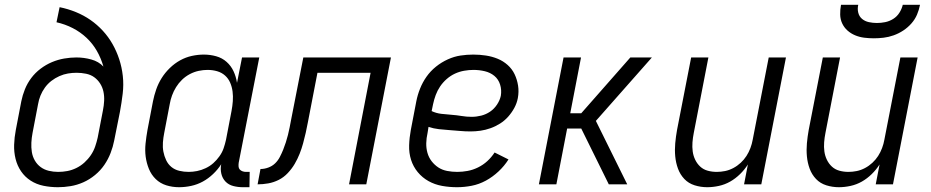

<svg xmlns="http://www.w3.org/2000/svg" viewBox="-20 -770 3890 802"><path d="M222 12Q191 12 161.5 6Q132 0 108 -15.5Q84 -31 68 -54.5Q52 -78 45 -106.5Q38 -135 39 -165.5Q40 -196 46 -227L69 -347Q74 -372 84 -397Q94 -422 110.5 -444Q127 -466 149.5 -483Q172 -500 197 -510.5Q222 -521 248 -525.5Q274 -530 299 -530Q331 -530 361.5 -521.5Q392 -513 412 -492Q402 -527 384.5 -557.5Q367 -588 341.5 -612Q316 -636 284 -652.5Q252 -669 216 -677L229 -740Q264 -733 297 -719.5Q330 -706 358 -686.5Q386 -667 409.5 -641.5Q433 -616 450 -586Q467 -556 478 -522.5Q489 -489 493 -452.5Q497 -416 492.5 -378.5Q488 -341 481 -303L457 -183Q452 -157 442 -131Q432 -105 416 -81.5Q400 -58 377 -39Q354 -20 328 -8.5Q302 3 275 7.5Q248 12 222 12ZM223 -52Q242 -52 261 -55.5Q280 -59 298.5 -68Q317 -77 332.5 -91Q348 -105 359.5 -122Q371 -139 377.5 -158Q384 -177 388 -195L410 -309Q414 -329 415 -349Q416 -369 412 -387.5Q408 -406 398 -421.5Q388 -437 373.5 -447.5Q359 -458 339.5 -462Q320 -466 300 -466Q282 -466 264 -463Q246 -460 228 -452Q210 -444 194.5 -432Q179 -420 167.5 -404Q156 -388 149 -370.5Q142 -353 139 -335L116 -215Q112 -194 111 -174Q110 -154 113 -135Q116 -116 125.5 -99.5Q135 -83 150 -72Q165 -61 184 -56.5Q203 -52 223 -52Z M728 12Q700 12 674.5 4Q649 -4 630.5 -22Q612 -40 602 -64.5Q592 -89 588.5 -115.5Q585 -142 588 -170.5Q591 -199 596 -227L619 -347Q624 -372 632.5 -396.5Q641 -421 655 -443.5Q669 -466 689 -485.5Q709 -505 732.5 -518Q756 -531 781.5 -536.5Q807 -542 831 -542Q858 -542 883 -535Q908 -528 926.5 -511.5Q945 -495 955.5 -472.5Q966 -450 970 -424L991 -530H1063L977 -90Q976 -82 976.5 -74.5Q977 -67 981.5 -62Q986 -57 993 -54.5Q1000 -52 1007 -52H1023L1022 12H994Q974 12 954.5 7Q935 2 922 -11.5Q909 -25 904.5 -44.5Q900 -64 904 -84Q890 -62 870 -43Q850 -24 827 -11.5Q804 1 778.5 6.5Q753 12 728 12ZM768 -52Q785 -52 803 -55.5Q821 -59 839 -67.5Q857 -76 871 -88.5Q885 -101 896.5 -117Q908 -133 914 -150.5Q920 -168 924 -186L947 -306Q951 -327 952.5 -347.5Q954 -368 951.5 -387.5Q949 -407 941.5 -424.5Q934 -442 920 -454.5Q906 -467 887 -472.5Q868 -478 847 -478Q829 -478 810 -474Q791 -470 773 -460.5Q755 -451 740.5 -437Q726 -423 715.5 -406Q705 -389 698.5 -371Q692 -353 689 -335L666 -215Q662 -195 660.5 -175Q659 -155 662.5 -136.5Q666 -118 674 -101Q682 -84 696 -72.5Q710 -61 729 -56.5Q748 -52 768 -52Z M1438 0 1528 -466H1306L1266 -259Q1262 -237 1257 -215Q1252 -193 1246 -171Q1240 -149 1231.5 -127.5Q1223 -106 1211 -85.5Q1199 -65 1182 -47Q1165 -29 1144 -18.5Q1123 -8 1100.5 -4Q1078 0 1056 0L1068 -64Q1084 -64 1100.5 -70Q1117 -76 1129 -87.5Q1141 -99 1149 -114.5Q1157 -130 1163 -145Q1169 -160 1174 -175.5Q1179 -191 1183 -207Q1187 -223 1190 -238.5Q1193 -254 1196 -270L1247 -530H1613L1510 0Z M1889 12Q1857 12 1826.5 6.5Q1796 1 1770 -13.5Q1744 -28 1725 -51Q1706 -74 1697 -102.5Q1688 -131 1689 -163Q1690 -195 1696 -227L1719 -347Q1724 -373 1734.5 -399.5Q1745 -426 1761.5 -449.5Q1778 -473 1801 -491.5Q1824 -510 1850.5 -522Q1877 -534 1903.5 -538Q1930 -542 1957 -542Q1984 -542 2010 -538Q2036 -534 2059 -524.5Q2082 -515 2100.5 -498.5Q2119 -482 2129.5 -460Q2140 -438 2144 -412.5Q2148 -387 2143 -360Q2139 -339 2128.5 -319.5Q2118 -300 2103 -283Q2088 -266 2069 -254Q2050 -242 2029 -234.5Q2008 -227 1987 -224Q1966 -221 1946 -221Q1923 -221 1901.5 -223Q1880 -225 1857.5 -226.5Q1835 -228 1813 -230.5Q1791 -233 1770 -240L1766 -215Q1761 -193 1760.5 -172Q1760 -151 1765.5 -131.5Q1771 -112 1783 -96.5Q1795 -81 1811 -70.5Q1827 -60 1847.5 -56Q1868 -52 1890 -52Q1911 -52 1933 -56Q1955 -60 1976.5 -70.5Q1998 -81 2015.5 -97Q2033 -113 2046 -133L2104 -104Q2087 -77 2062.5 -54Q2038 -31 2009.5 -15.5Q1981 0 1950 6Q1919 12 1889 12ZM1950 -282Q1970 -282 1990 -287Q2010 -292 2027 -303.5Q2044 -315 2056 -333Q2068 -351 2072 -370Q2076 -394 2069 -416.5Q2062 -439 2045 -453Q2028 -467 2005 -472.5Q1982 -478 1958 -478Q1939 -478 1919 -474.5Q1899 -471 1880.5 -462.5Q1862 -454 1846 -440Q1830 -426 1818.5 -409Q1807 -392 1800 -373Q1793 -354 1789 -335L1783 -306Q1802 -297 1823.5 -294.5Q1845 -292 1866 -290.5Q1887 -289 1908 -285.5Q1929 -282 1950 -282Z M2600 0H2523L2408 -233H2349L2304 0H2231L2334 -530H2407L2362 -297H2408L2613 -530H2703L2469 -265Z M2934 12Q2907 12 2881.5 4Q2856 -4 2838.5 -22.5Q2821 -41 2812 -65.5Q2803 -90 2800.5 -117Q2798 -144 2800.5 -171.5Q2803 -199 2808 -227L2867 -530H2939L2878 -215Q2874 -195 2872.5 -175.5Q2871 -156 2873.5 -137.5Q2876 -119 2884 -102.5Q2892 -86 2905 -74Q2918 -62 2936 -57Q2954 -52 2974 -52Q2991 -52 3008.5 -55.5Q3026 -59 3043 -68Q3060 -77 3074 -90Q3088 -103 3098 -118.5Q3108 -134 3114.5 -151.5Q3121 -169 3124 -186L3191 -530H3263L3160 0H3088L3104 -83Q3090 -61 3071 -42.5Q3052 -24 3030 -11.5Q3008 1 2983 6.5Q2958 12 2934 12Z M3484 12Q3457 12 3431.5 4Q3406 -4 3388.5 -22.5Q3371 -41 3362 -65.5Q3353 -90 3350.5 -117Q3348 -144 3350.5 -171.5Q3353 -199 3358 -227L3417 -530H3489L3428 -215Q3424 -195 3422.5 -175.5Q3421 -156 3423.5 -137.5Q3426 -119 3434 -102.5Q3442 -86 3455 -74Q3468 -62 3486 -57Q3504 -52 3524 -52Q3541 -52 3558.5 -55.5Q3576 -59 3593 -68Q3610 -77 3624 -90Q3638 -103 3648 -118.5Q3658 -134 3664.5 -151.5Q3671 -169 3674 -186L3741 -530H3813L3710 0H3638L3654 -83Q3640 -61 3621 -42.5Q3602 -24 3580 -11.5Q3558 1 3533 6.5Q3508 12 3484 12Z M3630 -610Q3610 -610 3590 -612.5Q3570 -615 3552 -622.5Q3534 -630 3520 -642.5Q3506 -655 3498 -672Q3490 -689 3489.5 -709Q3489 -729 3493 -750H3565Q3561 -733 3565 -717Q3569 -701 3581 -691Q3593 -681 3609.5 -677.5Q3626 -674 3643 -674Q3660 -674 3677.5 -677.5Q3695 -681 3711 -691Q3727 -701 3737 -717Q3747 -733 3751 -750H3823Q3819 -729 3810.5 -709Q3802 -689 3787 -672Q3772 -655 3753 -642.5Q3734 -630 3713 -622.5Q3692 -615 3671 -612.5Q3650 -610 3630 -610Z"/></svg>

Font: Lode Term
Style: Italic
Weight: 400
Italic angle: -11°
Monospace: yes
Designer: Belleve Invis
Foundry: Belleve Invis
Version: Version 29.2.0